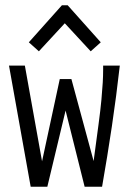

<svg xmlns="http://www.w3.org/2000/svg" viewBox="-20 -705 490 726"><path d="M96 1 14 -457H74L139 -95L206 -406H250L334 -96Q345 -178 352.5 -234Q360 -290 363.5 -328Q367 -366 368.5 -392.5Q370 -419 370 -442V-457H433Q420 -341 403 -227Q386 -113 366 1H300L228 -287L159 1ZM127 -511 89 -545 214 -685H236L361 -545L323 -511L225 -617Z"/></svg>

Font: Inconsolata SemiCondensed
Style: Regular
Weight: 400
Width: 4
Monospace: yes
Designer: Raph Levien, Cyreal, Brenton Simpson
Foundry: Raph Levien, Cyreal, Google
Version: Version 3.001; ttfautohint (v1.8.2.53-6de2)